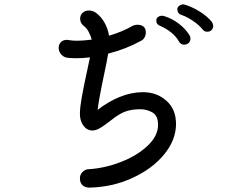

<svg xmlns="http://www.w3.org/2000/svg" viewBox="-20 -832 1040 877"><path d="M905 -698Q888 -719 861 -737Q834 -755 811 -763Q790 -769 790 -791Q790 -798 797.5 -804.5Q805 -811 815 -812Q821 -812 823 -811Q857 -801 891 -780Q925 -759 947 -733Q952 -726 954 -715Q954 -702 946 -694.5Q938 -687 927 -687Q913 -687 905 -698ZM797 -643Q785 -665 762 -683.5Q739 -702 715 -712Q703 -717 698.5 -722.5Q694 -728 694 -739Q694 -749 702 -754.5Q710 -760 721 -760Q730 -760 734 -757Q766 -747 796.5 -724Q827 -701 845 -672Q850 -664 850 -656Q850 -643 841.5 -635.5Q833 -628 821 -628Q805 -628 797 -643ZM784 -266Q784 -193 730 -127Q676 -61 584.5 -19Q493 23 387 25Q370 25 357.5 14.5Q345 4 345 -18Q345 -34 356.5 -46Q368 -58 383 -59Q456 -63 530.5 -91.5Q605 -120 653.5 -165.5Q702 -211 702 -262Q702 -304 676 -318.5Q650 -333 621 -333Q581 -333 552.5 -322.5Q524 -312 489 -284Q456 -258 437 -247Q418 -236 403 -236Q377 -236 361 -258Q345 -280 345 -312Q345 -340 353.5 -388Q362 -436 381 -523L391 -570Q360 -566 326 -566Q309 -566 289 -568Q271 -570 259.5 -583.5Q248 -597 248 -613Q248 -630 258.5 -640Q269 -650 286 -650Q291 -650 301 -648Q310 -646 334 -646Q359 -646 399 -651Q394 -670 384.5 -687.5Q375 -705 362 -714Q346 -727 346 -747Q346 -763 357.5 -773.5Q369 -784 386 -784Q404 -784 419 -773Q442 -756 457.5 -728.5Q473 -701 478 -669Q537 -686 586 -714Q596 -719 607 -719Q625 -719 635.5 -710.5Q646 -702 646 -684Q646 -671 640 -660.5Q634 -650 623 -645Q556 -608 474 -587Q467 -545 459 -509Q430 -372 426 -330Q474 -368 527.5 -389.5Q581 -411 633 -411Q696 -411 740 -372Q784 -333 784 -266Z"/></svg>

Font: Tsukimi Rounded Medium
Style: Regular
Weight: 500
Designer: Takashi Funayama
Foundry: Takashi Funayama
Version: Version 1.032; ttfautohint (v1.8.3)